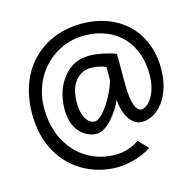

<svg xmlns="http://www.w3.org/2000/svg" viewBox="-114 -804 1059 1038"><g transform="rotate(-15 415.5 -285.5)"><path d="M783.7 -341.8C783.7 -550.3 638.2 -686 429.7 -686C227.1 -686 46.4 -549.8 46.4 -280.8C46.4 -23.4 226.6 114.7 417.5 114.7C483.4 114.7 561.5 91.8 610.4 57.6L559.1 4.9C516.6 34.2 470.2 46.4 424.8 46.4C255.4 46.4 117.2 -85 117.2 -295.4C117.2 -489.7 264.6 -620.1 424.8 -620.1C616.7 -620.1 715.3 -489.3 715.3 -327.1C715.3 -210.9 658.2 -153.8 625 -153.8C596.2 -153.8 573.7 -200.2 573.7 -307.6V-478.5C531.2 -495.6 469.2 -507.8 429.7 -507.8C349.6 -507.8 299.3 -474.1 258.8 -407.7C235.8 -369.1 222.2 -318.8 222.2 -258.8C222.2 -143.6 293.5 -89.4 358.9 -89.4C416 -89.4 482.4 -178.7 507.8 -239.3C512.7 -157.2 550.8 -87.9 610.4 -87.9C695.8 -87.9 783.7 -179.7 783.7 -341.8ZM415 -441.9C451.2 -441.9 484.4 -432.6 500.5 -424.8V-351.6C484.9 -284.2 409.2 -156.2 365.2 -156.2C330.1 -156.2 295.4 -194.3 295.4 -280.8C295.4 -318.4 303.2 -356.9 317.4 -380.9C344.7 -427.7 381.8 -441.9 415 -441.9Z"/></g></svg>

Font: Andika
Style: Regular
Weight: 400
Designer: Victor Gaultney, Annie Olsen, Julie Remington, Don Collingsworth, Eric Hays
Foundry: SIL International
Version: Version 1.000